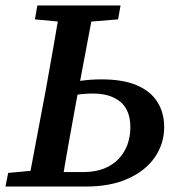

<svg xmlns="http://www.w3.org/2000/svg" viewBox="-28 -684 654 704"><path d="M137 0 146 -53H276Q321 -53 353.5 -66Q386 -79 407.5 -102Q429 -125 439.5 -154.5Q450 -184 450 -217Q450 -280 413.5 -310.5Q377 -341 313 -341Q282 -341 253 -336.5Q224 -332 195 -326L202 -377Q234 -383 270 -388Q306 -393 344 -393Q424 -393 474.5 -371Q525 -349 549.5 -309.5Q574 -270 574 -218Q574 -158 540.5 -108.5Q507 -59 442.5 -29.5Q378 0 287 0ZM73 0 140 -355Q154 -432 167.5 -509.5Q181 -587 194 -664H318L251 -309Q237 -232 223 -154.5Q209 -77 197 0ZM100 -613 109 -664H414L405 -613L259 -601H228ZM-8 0 2 -50 131 -62H142L132 0Z"/></svg>

Font: Source Serif 4 18pt SemiBold
Style: Italic
Weight: 600
Italic angle: -12°
Designer: Frank Grießhammer
Foundry: Adobe Systems Incorporated
Version: Version 4.004;hotconv 1.0.116;makeotfexe 2.5.65601